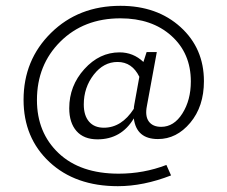

<svg xmlns="http://www.w3.org/2000/svg" viewBox="-20 -559 782 660"><path d="M519 -380 485 -195Q478 -160 491.5 -141.5Q505 -123 534 -123Q578 -123 607 -169Q636 -215 636 -279Q636 -376 569 -436Q502 -496 394 -496Q268 -496 187.5 -416Q107 -336 107 -215Q107 -103 181.5 -32.5Q256 38 388 38Q474 38 552 8L568 44Q473 81 385 81Q239 81 150 -2Q61 -85 61 -216Q61 -353 155.5 -446Q250 -539 394 -539Q520 -539 600.5 -466Q681 -393 681 -280Q681 -193 634 -137Q587 -81 523 -81Q449 -81 440 -152Q397 -80 315 -80Q268 -80 243 -108.5Q218 -137 218 -187Q218 -264 270 -321.5Q322 -379 391 -379Q438 -379 473 -346L484 -380ZM337 -120Q398 -120 440 -185Q440 -191 442 -201L459 -295Q434 -346 384 -346Q336 -346 302 -302Q268 -258 268 -200Q268 -162 286 -141Q304 -120 337 -120Z"/></svg>

Font: EauTestSC Semilight
Style: Regular
Weight: 300
Designer: Christian Thalmann (Catharsis Fonts)
Version: Version 0.001;PS 000.001;hotconv 1.0.88;makeotf.lib2.5.64775